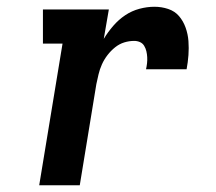

<svg xmlns="http://www.w3.org/2000/svg" viewBox="-20 -548 640 568"><path d="M96 0 165 -419H107V-520H302L287 -433Q299 -453 315 -471.5Q331 -490 350.5 -503Q370 -516 392.5 -522Q415 -528 437 -528Q458 -528 477.5 -521.5Q497 -515 509.5 -500.5Q522 -486 529 -466.5Q536 -447 537.5 -426.5Q539 -406 537.5 -385Q536 -364 532 -343H412Q414 -352 415 -361Q416 -370 415.5 -379Q415 -388 413 -396.5Q411 -405 406.5 -412.5Q402 -420 394 -423.5Q386 -427 377 -427Q362 -427 347.5 -422.5Q333 -418 320.5 -408Q308 -398 298 -385Q288 -372 281.5 -357.5Q275 -343 271.5 -328Q268 -313 265 -299L216 0Z"/></svg>

Font: Iosevka Etoile
Style: Bold Italic
Weight: 700
Italic angle: -9°
Designer: Belleve Invis
Foundry: Belleve Invis
Version: Version 28.1.0; ttfautohint (v1.8.4)